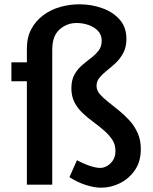

<svg xmlns="http://www.w3.org/2000/svg" viewBox="-20 -859 712 893"><path d="M450 14Q419 14 379.5 1.5Q340 -11 303 -35L338 -114Q367 -98 396.5 -88Q426 -78 446 -78Q462 -78 478 -87Q494 -96 505.5 -113.5Q517 -131 517 -157Q517 -187 502 -209.5Q487 -232 464 -252Q441 -272 414.5 -291.5Q388 -311 364.5 -333Q341 -355 326.5 -383Q312 -411 312 -448Q312 -487 326.5 -512.5Q341 -538 361.5 -555.5Q382 -573 403 -589Q424 -605 438.5 -623.5Q453 -642 453 -670Q453 -697 436 -715Q419 -733 392.5 -742.5Q366 -752 336 -752Q291 -752 257 -722Q223 -692 223 -627V0H105V-633Q105 -685 125.5 -723.5Q146 -762 181 -788Q216 -814 259.5 -826.5Q303 -839 350 -839Q405 -839 455.5 -821Q506 -803 537 -767.5Q568 -732 568 -678Q568 -641 554 -614Q540 -587 519.5 -567.5Q499 -548 478 -531.5Q457 -515 443 -498Q429 -481 429 -460Q429 -439 444 -421.5Q459 -404 482.5 -385.5Q506 -367 532 -346Q558 -325 581.5 -299.5Q605 -274 620 -241Q635 -208 635 -166Q635 -107 607 -67Q579 -27 537 -6.5Q495 14 450 14ZM33 -481V-569H172V-481Z"/></svg>

Font: Yaldevi ExtraLight SemiBold
Style: Regular
Weight: 600
Version: Version 1.100